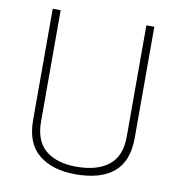

<svg xmlns="http://www.w3.org/2000/svg" viewBox="-80 -774 802 856"><g transform="rotate(10 321.0 -345.5)"><path d="M126 -196Q126 -108 176.5 -66.5Q227 -25 315 -25Q410 -25 462 -66.5Q514 -108 514 -196V-700H550V-196Q550 -91 490.5 -41Q431 9 318 9Q213 9 151.5 -41Q90 -91 90 -196V-700H126V-196Z"/></g></svg>

Font: Panefresco 1wt
Style: Regular
Weight: 250
Version: Version 1.000